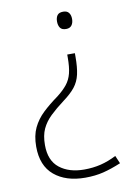

<svg xmlns="http://www.w3.org/2000/svg" viewBox="-84 -595 584 841"><g transform="rotate(-10 208.5 -174.5)"><path d="M290 -503Q290 -486 282 -475Q274 -464 257 -464Q238 -464 230.5 -475Q223 -486 223 -503Q223 -520 230.5 -530.5Q238 -541 257 -541Q274 -541 282 -530.5Q290 -520 290 -503ZM276 -337Q276 -290 269 -259Q262 -228 243.5 -204.5Q225 -181 191 -156Q155 -129 129.5 -104.5Q104 -80 90.5 -51Q77 -22 77 21Q77 90 119 123Q161 156 228 156Q268 156 302.5 147.5Q337 139 372 121L387 156Q344 174 307.5 183Q271 192 227 192Q141 192 89.5 149Q38 106 38 21Q38 -28 54.5 -62.5Q71 -97 100 -124.5Q129 -152 168 -180Q195 -201 211.5 -221.5Q228 -242 235 -269.5Q242 -297 242 -340V-353H276Z"/></g></svg>

Font: Noto Sans Arabic UI XLt
Style: Regular
Weight: 200
Designer: Monotype Design Team, Nadine Chahine and Nizar Qandah
Foundry: Monotype Imaging Inc.
Version: Version 2.010; ttfautohint (v1.8.4.7-5d5b)